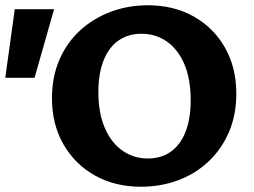

<svg xmlns="http://www.w3.org/2000/svg" viewBox="-37 -693 964 728"><path d="M497 15Q399 15 323 -27.5Q247 -70 203.5 -146Q160 -222 160 -320Q160 -401 188 -466Q216 -531 266 -577Q316 -623 382 -648Q448 -673 524 -673Q622 -673 697.5 -630.5Q773 -588 816 -512.5Q859 -437 859 -338Q859 -257 831 -192Q803 -127 753.5 -80.5Q704 -34 638.5 -9.5Q573 15 497 15ZM523 -92Q575 -92 611.5 -118.5Q648 -145 667 -194.5Q686 -244 686 -312Q686 -395 661.5 -451Q637 -507 595 -536Q553 -565 499 -565Q449 -565 412.5 -539.5Q376 -514 356 -464.5Q336 -415 336 -344Q336 -263 361 -206.5Q386 -150 428.5 -121Q471 -92 523 -92ZM94 -398H-17L19 -658H168Z"/></svg>

Font: Ysabeau ExtraBold
Style: Regular
Weight: 800
Designer: Christian Thalmann (Catharsis Fonts)
Version: Version 2.002